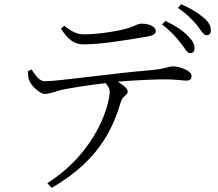

<svg xmlns="http://www.w3.org/2000/svg" viewBox="-20 -831 1040 917"><path d="M887 -577C900 -576 909 -585 909 -599C910 -620 900 -637 876 -661C853 -685 817 -709 770 -731L754 -714C796 -683 821 -653 842 -627C863 -601 872 -578 887 -577ZM379 -619C468 -619 604 -643 681 -656C713 -661 724 -670 724 -683C724 -704 693 -718 655 -718C633 -718 620 -701 559 -688C507 -677 439 -667 381 -667C348 -667 324 -679 287 -708L271 -694C303 -646 331 -619 379 -619ZM966 -663C979 -662 987 -670 987 -686C987 -706 978 -726 951 -748C927 -768 893 -790 845 -811L830 -793C873 -764 896 -739 919 -713C940 -688 949 -664 966 -663ZM195 -382C216 -383 241 -393 271 -401C300 -408 397 -424 484 -434C498 -419 504 -407 504 -392C504 -344 452 -114 206 44L227 66C471 -74 526 -244 558 -347C566 -373 590 -376 590 -394C590 -409 567 -426 542 -441C638 -449 729 -452 772 -452C819 -452 854 -446 869 -446C890 -446 895 -455 895 -468C895 -494 839 -514 804 -514C787 -514 773 -503 702 -496C507 -480 262 -443 193 -443C169 -443 149 -471 131 -499L113 -491C114 -471 115 -457 120 -446C130 -419 174 -381 195 -382Z"/></svg>

Font: Source Han Serif CN Light
Style: Regular
Weight: 300
Designer: Ryoko NISHIZUKA 西塚涼子 (kana & ideographs); Frank Grießhammer (Latin, Greek & Cyrillic); Wenlong ZHANG 张文龙 (bopomofo); San
Foundry: Adobe
Version: Version 2.003;hotconv 1.1.1;makeotfexe 2.6.0